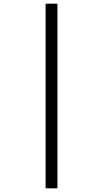

<svg xmlns="http://www.w3.org/2000/svg" viewBox="-20 -780 559 1040"><path d="M227 240V-760H291V240Z"/></svg>

Font: Noto Serif SemiCondensed SemiBold
Style: Regular
Weight: 600
Width: 4
Designer: Monotype Design Team
Foundry: Monotype Imaging Inc.
Version: Version 2.013; ttfautohint (v1.8.4.7-5d5b)